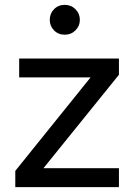

<svg xmlns="http://www.w3.org/2000/svg" viewBox="-20 -771 542 791"><path d="M470 0H43V-67L353 -452H59V-530H470V-463L159 -78H470ZM247 -628Q220 -628 202.5 -646Q185 -664 185 -689Q185 -715 202.5 -733Q220 -751 247 -751Q273 -751 291 -733Q309 -715 309 -689Q309 -664 291 -646Q273 -628 247 -628Z"/></svg>

Font: Be Vietnam Pro Variable Thin
Style: Regular
Weight: 100
Designer: Lam Bao, Tony Le, Vietanh Nguyen
Foundry: Yellow Type Foundry
Version: Version 1.002